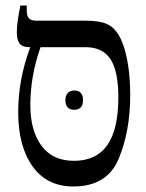

<svg xmlns="http://www.w3.org/2000/svg" viewBox="-20 -667 529 696"><path d="M452 -322Q452 -191 410 -91Q368 9 246 9Q150 9 98 -64Q46 -137 46 -260Q46 -379 89 -494V-496H87Q61 -496 51 -509Q41 -522 41 -551Q41 -585 54 -647H77V-629Q77 -609 85 -600.5Q93 -592 112 -592H290Q331 -592 357 -584Q383 -576 401 -553.5Q419 -531 432 -488Q452 -418 452 -322ZM409 -314Q409 -409 380.5 -452.5Q352 -496 290 -496H127Q90 -392 90 -286Q90 -193 130.5 -138.5Q171 -84 248 -84Q329 -84 369 -141Q409 -198 409 -314ZM249 -339Q265 -339 273 -330Q281 -321 281 -304Q281 -287 273 -278Q265 -269 249 -269Q233 -269 225 -278Q217 -287 217 -304Q217 -320 225.5 -329.5Q234 -339 249 -339Z"/></svg>

Font: Noto Serif Hebrew Narrow
Style: Regular
Weight: 400
Width: 4
Designer: Monotype Design Team
Foundry: Monotype Imaging Inc.
Version: Version 1.000